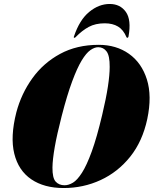

<svg xmlns="http://www.w3.org/2000/svg" viewBox="-20 -938 774 968"><path d="M477.5 -712Q566 -712 630 -666.8Q694 -621.5 720.5 -537.8Q747 -454 722.5 -338Q698.5 -225.5 636.5 -148Q574.5 -70.5 487.2 -30.2Q400 10 301 10Q202.5 10 137.8 -34Q73 -78 52 -163.2Q31 -248.5 62.5 -372Q87.5 -466 143 -543.2Q198.5 -620.5 282.8 -666.2Q367 -712 477.5 -712ZM305.5 -4Q326 -4 347.8 -17Q369.5 -30 393.2 -67Q417 -104 442.5 -174Q468 -244 495 -358Q515 -442 524 -501.5Q533 -561 533 -600.5Q533.5 -657 517.5 -678.5Q501.5 -700 475 -700Q456.5 -700 435.5 -685.2Q414.5 -670.5 391.8 -633Q369 -595.5 343.8 -527.5Q318.5 -459.5 291 -353Q267 -259.5 256 -196.5Q245 -133.5 244.5 -93.5Q244 -40.5 260.8 -22.2Q277.5 -4 305.5 -4ZM508 -820.5Q461 -820.5 427.2 -802.2Q393.5 -784 361.5 -751Q358.5 -747.5 355.5 -747.5Q350 -747.5 353 -754.5Q381 -838 429.8 -878Q478.5 -918 533 -918Q586 -918 614.5 -878Q643 -838 628 -754.5Q626.5 -747.5 621.5 -747.5Q619 -747.5 617.5 -751Q602 -788 575 -804.2Q548 -820.5 508 -820.5Z"/></svg>

Font: Fraunces 144pt Black
Style: Italic
Weight: 900
Italic angle: -16°
Version: Version 1.000;[0bf87f6ff]